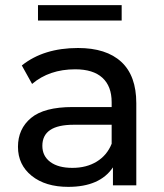

<svg xmlns="http://www.w3.org/2000/svg" viewBox="-20 -722 638 748"><path d="M454 -702V-642H128V-702ZM284 -535Q394 -535 452.5 -481Q511 -427 511 -320V0H420V-70Q369 6 246 6Q157 6 103.5 -37Q50 -80 50 -150Q50 -220 101 -262.5Q152 -305 263 -305H415V-324Q415 -386 379 -419Q343 -452 273 -452Q172 -452 105 -395L65 -467Q150 -535 284 -535ZM415 -162V-236H267Q145 -236 145 -154Q145 -114 176 -91Q207 -68 262 -68Q317 -68 357 -92.5Q397 -117 415 -162Z"/></svg>

Font: Montserrat
Style: Regular
Weight: 500
Designer: Julieta Ulanovsky
Foundry: Julieta Ulanovsky
Version: Version 7.200;PS 007.200;hotconv 1.0.88;makeotf.lib2.5.64775